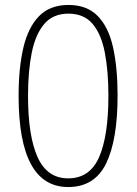

<svg xmlns="http://www.w3.org/2000/svg" viewBox="-20 -745 551 774"><path d="M454 -360Q454 -180 407.5 -85.5Q361 9 255 9Q55 9 55 -359Q55 -470 74 -552Q93 -634 137 -679.5Q181 -725 256 -725Q331 -725 374.5 -680Q418 -635 436 -553Q454 -471 454 -360ZM93 -359Q93 -197 131.5 -111.5Q170 -26 255 -26Q342 -26 379.5 -111.5Q417 -197 417 -359Q417 -459 402.5 -533.5Q388 -608 353 -649Q318 -690 256 -690Q194 -690 158.5 -648.5Q123 -607 108 -532.5Q93 -458 93 -359Z"/></svg>

Font: Noto Sans Sinhala SemiCondensed ExtraLight
Style: Regular
Weight: 200
Width: 4
Designer: Jelle Bosma - Monotype Design Team
Foundry: Monotype Imaging Inc.
Version: Version 2.006; ttfautohint (v1.8.4.7-5d5b)